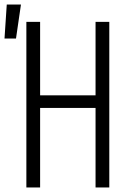

<svg xmlns="http://www.w3.org/2000/svg" viewBox="-51 -832 571 852"><path d="M66 0V-735H127V-409H373V-735H434V0H373V-353H127V0ZM-31 -661 -21 -812H42L20 -661Z"/></svg>

Font: Iosevka Fixed SS04 Light
Style: Regular
Weight: 300
Monospace: yes
Designer: Belleve Invis
Foundry: Belleve Invis
Version: Version 32.5.0